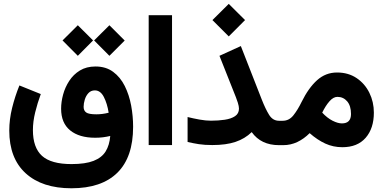

<svg xmlns="http://www.w3.org/2000/svg" viewBox="-20 -756 1996 1000"><path d="M470.2 -545.4 549.8 -624.5 629.4 -544.9 549.8 -465.3ZM305.7 -545.4 385.3 -624.5 464.8 -545.4 385.3 -465.3ZM192.4 -266.1Q175.3 -219.7 163.3 -171.1Q151.4 -122.6 151.4 -78.6Q151.4 12.7 198.7 55.7Q246.1 98.6 352.5 98.6Q424.8 98.6 467.5 81.8Q510.3 64.9 530.3 32.5Q550.3 0 554.2 -47.9Q535.6 -43.5 516.6 -41Q497.6 -38.6 475.6 -38.6Q392.6 -38.6 345.5 -76.9Q298.3 -115.2 298.3 -189.9Q298.3 -225.1 308.6 -263.2Q318.8 -301.3 340.6 -334.7Q362.3 -368.2 396.2 -388.9Q430.2 -409.7 477.5 -409.7Q531.7 -409.7 569.3 -381.8Q606.9 -354 629.9 -307.9Q652.8 -261.7 663.1 -206.3Q673.3 -150.9 673.3 -95.7Q673.3 63 591.1 143.8Q508.8 224.6 352.1 224.6Q199.7 224.6 114 146.7Q28.3 68.8 28.3 -76.2Q28.3 -134.3 43.2 -194.3Q58.1 -254.4 81.1 -311ZM545.9 -168.9Q538.6 -216.3 521 -250.7Q503.4 -285.2 474.1 -285.2Q453.6 -285.2 440.7 -271.2Q427.7 -257.3 421.6 -237.3Q415.5 -217.3 415.5 -199.7Q415.5 -179.7 429 -170.2Q442.4 -160.6 481.9 -160.6Q513.2 -160.6 545.9 -168.9Z M754.4 -676.8H876V-0.5H754.4Z M1086.4 -651.4 1171.4 -735.8 1256.3 -651.4 1171.4 -566.4ZM957 -146.5Q986.3 -139.2 1018.8 -133.3Q1051.3 -127.4 1078.6 -127.4Q1116.7 -127.4 1150.1 -132.3Q1183.6 -137.2 1204.1 -150.9Q1224.6 -164.6 1224.6 -190.4Q1224.6 -202.1 1218.8 -220.9Q1212.9 -239.7 1208.5 -250L1123 -465.3L1234.4 -516.1L1343.3 -237.8Q1362.8 -188 1381.8 -157.5Q1400.9 -127 1433.1 -127H1453.6V0H1433.1Q1339.4 0 1291 -67.9Q1255.9 -33.7 1206.8 -17.1Q1157.7 -0.5 1085.9 -0.5Q1045.9 -0.5 1015.9 -5.1Q985.8 -9.8 957 -16.6Z M1592.8 -62.5Q1563 -32.7 1528.6 -16.4Q1494.1 0 1455.1 0H1434.6V-127H1452.6Q1485.8 -127 1508.5 -155.8Q1531.2 -184.6 1550.8 -225.1Q1586.9 -298.3 1631.6 -338.4Q1676.3 -378.4 1735.4 -378.4Q1793.9 -378.4 1837.2 -349.4Q1880.4 -320.3 1903.8 -272.7Q1927.2 -225.1 1927.2 -169.4Q1927.2 -87.4 1884.5 -38.3Q1841.8 10.7 1763.2 10.7Q1715.3 10.7 1674.1 -8.3Q1632.8 -27.3 1592.8 -62.5ZM1658.2 -169.4Q1684.6 -141.1 1712.2 -127.2Q1739.7 -113.3 1760.7 -113.3Q1808.1 -113.3 1808.1 -162.1Q1808.1 -205.1 1788.1 -228.3Q1768.1 -251.5 1737.3 -251.5Q1716.3 -251.5 1696 -228.5Q1675.8 -205.6 1658.2 -169.4Z"/></svg>

Font: Vazir FD-WOL-UI
Style: Bold-FD-WOL-UI
Weight: 700
Designer: Saber Rastikerdar
Foundry: Saber Rastikerdar
Version: Version 30.0.0